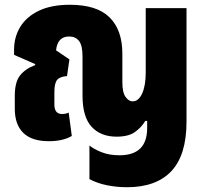

<svg xmlns="http://www.w3.org/2000/svg" viewBox="-20 -582 862 805"><path d="M512 203Q471 203 430 195Q389 187 355 169V28Q373 43 405.5 56Q438 69 481 69Q597 69 597 -45V-75H589Q574 -49 546.5 -29Q519 -9 469 -9Q402 -9 364 -50.5Q326 -92 326 -181V-345Q326 -391 311.5 -410Q297 -429 270 -429Q221 -429 215 -371L271 -333L261 -263Q231 -261 219.5 -247Q208 -233 208 -196V-144Q208 -104 240 -104Q256 -104 268 -110L281 -12Q265 -2 240.5 4Q216 10 185 10Q113 10 77.5 -25Q42 -60 42 -126V-180Q42 -237 63.5 -265Q85 -293 127 -309L128 -313L39 -352V-374Q39 -427 65 -469.5Q91 -512 143 -537Q195 -562 273 -562Q386 -562 439.5 -509Q493 -456 493 -357V-238Q493 -194 506.5 -175.5Q520 -157 536 -157Q561 -157 576 -190Q591 -223 591 -278V-548H762V-72Q762 68 698.5 135.5Q635 203 512 203Z"/></svg>

Font: Noto Sans Thai Cond Blk
Style: Regular
Weight: 900
Width: 3
Designer: Monotype Design Team
Foundry: Monotype Imaging Inc.
Version: Version 2.002; ttfautohint (v1.8.4.7-5d5b)